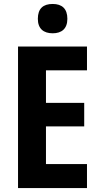

<svg xmlns="http://www.w3.org/2000/svg" viewBox="-20 -949 504 969"><path d="M246 -929C198 -929 171 -906 171 -854C171 -804 200 -781 246 -781C291 -781 320 -804 320 -854C320 -905 293 -929 246 -929ZM419 0V-121H212V-311H405V-430H212V-594H419V-714H71V0Z"/></svg>

Font: Noto Sans Lao Looped Condensed
Style: Bold
Weight: 700
Width: 3
Designer: Mark Frömberg, Ben Mitchell
Foundry: The Fontpad Ltd
Version: Version 1.002